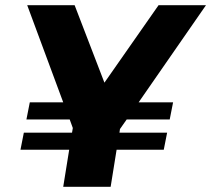

<svg xmlns="http://www.w3.org/2000/svg" viewBox="-20 -721 815 741"><path d="M407 0H224L247 -143H59L72 -209H258L261 -227L249 -260H82L95 -326H224L85 -701H268L383 -402L592 -701H775L515 -326H648L635 -260H469L443 -223L441 -209H625L612 -143H430Z"/></svg>

Font: Argentum Sans
Style: Bold Italic
Weight: 700
Italic angle: -11°
Designer: Julieta Ulanovsky (font), Cristiano Sobral (main changes and remaster)
Foundry: Julieta Ulanovsky (font), Cristiano Sobral (main changes and remaster)
Version: Version 2.007;June 15, 2022;FontCreator 14.0.0.2814 64-bit; 